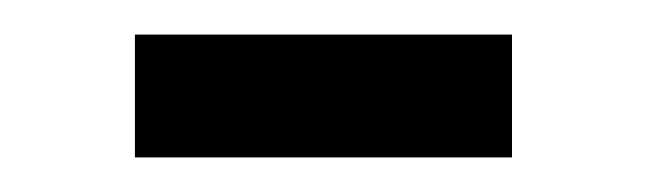

<svg xmlns="http://www.w3.org/2000/svg" viewBox="-20 -341 374 111"><path d="M58 -250V-321H276V-250Z"/></svg>

Font: Assailand
Style: Regular
Weight: 400
Designer: Hector Gatti with collaboration of the Omnibus-Type team
Foundry: Omnibus-Type
Version: Version 0.072;October 19, 2019;FontCreator 12.0.0.2547 64-bi